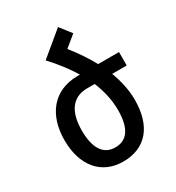

<svg xmlns="http://www.w3.org/2000/svg" viewBox="-186 -882 919 1005"><g transform="rotate(-30 273.5 -379.5)"><path d="M477 -240C477 -298 464 -357 442 -416H530V-497H404C377 -547 344 -596 304 -646L372 -702L319 -770L179 -654L176 -651C224 -599 263 -548 294 -497H281C131 -497 52 -389 52 -240C52 -86 132 11 264 11C398 11 477 -78 477 -240ZM292 -416H336C361 -356 374 -296 374 -237C374 -123 333 -74 265 -74C191 -74 156 -135 156 -238C156 -346 197 -416 292 -416Z"/></g></svg>

Font: Noto Sans Armenian SemiCondensed Medium
Style: Regular
Weight: 500
Width: 4
Designer: Monotype Design Team
Foundry: Monotype Imaging Inc.
Version: Version 2.008